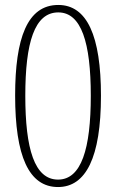

<svg xmlns="http://www.w3.org/2000/svg" viewBox="-20 -744 469 774"><path d="M214 10C326 10 387 -109 387 -358C387 -599 331 -724 215 -724C90 -724 41 -590 41 -359C41 -115 96 10 214 10ZM214 -20C119 -20 82 -144 82 -358C82 -572 119 -694 215 -694C308 -694 346 -572 346 -358C346 -144 308 -20 214 -20Z"/></svg>

Font: Noto Serif Thai ExtraCondensed ExtraLight
Style: Regular
Weight: 200
Width: 2
Designer: Monotype Design Team
Foundry: Monotype Imaging Inc.
Version: Version 2.002